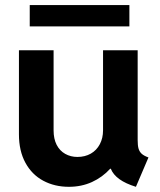

<svg xmlns="http://www.w3.org/2000/svg" viewBox="-20 -719 624 747"><path d="M53.7 -196.3V-523.4H188.5V-211.9Q188.5 -178.7 200.4 -155.5Q212.4 -132.3 233.6 -120.4Q254.9 -108.4 281.2 -108.4Q310.5 -108.4 333.3 -121.3Q356 -134.3 368.4 -158Q380.9 -181.6 380.9 -211.9V-523.4H515.6V-173.8Q515.6 -152.8 519 -140.9Q522.5 -128.9 531.2 -120.8Q540 -112.8 557.6 -106.4L508.8 7.8Q429.2 -16.6 411.1 -62.5H408.7Q378.4 -29.3 337.6 -10.7Q296.9 7.8 248 7.8Q192.4 7.8 148.2 -15.9Q104 -39.6 78.9 -85.7Q53.7 -131.8 53.7 -196.3ZM95.7 -699.2H483.4V-616.2H95.7Z"/></svg>

Font: Reddit Sans Strawberry
Style: Bold
Weight: 700
Designer: Stephen Hutchings
Foundry: Reddit
Version: Version 1.013